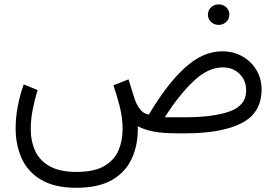

<svg xmlns="http://www.w3.org/2000/svg" viewBox="-20 -616 1280 887"><path d="M940.4 -548.3Q940.4 -568.4 954.8 -582Q969.2 -595.7 990.2 -595.7Q1011.2 -595.7 1025.4 -582Q1039.6 -568.4 1039.6 -548.3Q1039.6 -528.8 1025.4 -514.9Q1011.2 -501 990.2 -501Q969.2 -501 954.8 -514.9Q940.4 -528.8 940.4 -548.3ZM333 251.5Q232.9 251.5 170.9 215.1Q108.9 178.7 80.6 116.5Q52.2 54.2 52.2 -23.4Q52.2 -72.8 62 -124.5Q71.8 -176.3 89.4 -226.1L153.8 -200.2Q140.1 -156.2 131.1 -110.1Q122.1 -64 122.1 -20.5Q122.1 36.6 142.8 81.5Q163.6 126.5 210 152.3Q256.3 178.2 333 178.2Q415.5 178.2 461.9 150.9Q508.3 123.5 527.3 78.9Q546.4 34.2 546.4 -18.6Q546.4 -73.2 532.2 -127.7Q518.1 -182.1 503.9 -221.7L573.7 -249.5L600.1 -164.6Q610.8 -131.3 627.7 -110.4Q644.5 -89.4 668 -86.9Q748.5 -224.1 832.5 -301.5Q916.5 -378.9 1005.4 -378.9Q1059.1 -378.9 1100.3 -355.2Q1141.6 -331.5 1165 -291.7Q1188.5 -252 1188.5 -202.6Q1188 -93.8 1095.7 -46.9Q1003.4 0 835.4 0H800.8Q732.9 0 689.9 -8.3Q647 -16.6 616.7 -32.7Q618.7 50.3 589.8 114.5Q561 178.7 498 215.1Q435.1 251.5 333 251.5ZM1008.8 -304.7Q940.9 -304.7 873.5 -240.5Q806.2 -176.3 741.2 -74.2H833.5Q964.8 -74.2 1041 -101.3Q1117.2 -128.4 1117.2 -197.8Q1117.2 -244.1 1086.9 -274.4Q1056.6 -304.7 1008.8 -304.7Z"/></svg>

Font: Vazirmatn RD UI Light
Style: Regular
Weight: 300
Designer: Saber Rastikerdar
Foundry: Saber Rastikerdar
Version: Version 33.003